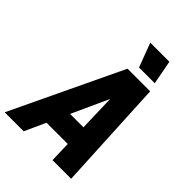

<svg xmlns="http://www.w3.org/2000/svg" viewBox="-299 -1038 1158 1158"><g transform="rotate(45 280.0 -459.0)"><path d="M-40 0 298 -710H491L527 0H368L364 -134H183L122 0ZM353 -507 246 -272H360ZM342 -764 284 -918H447L476 -764Z"/></g></svg>

Font: Geist Mono ExtraBold
Style: Italic
Weight: 800
Italic angle: -12°
Monospace: yes
Designer: Basement.studio, Andrés Briganti, Mateo Zaragoza
Foundry: Basement.studio, Vercel, Andrés Briganti, Guido Ferreyra, Mateo Zaragoza
Version: Version 1.500; ttfautohint (v1.8.4.7-5d5b)